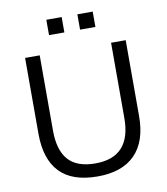

<svg xmlns="http://www.w3.org/2000/svg" viewBox="-96 -972 922 1060"><g transform="rotate(-10 365.0 -441.5)"><path d="M366 9Q223 9 153.5 -64.5Q84 -138 84 -279V-705H166V-283Q166 -173 214.5 -118.5Q263 -64 366 -64Q566 -64 566 -283V-705H648V-279Q648 -138 576 -64.5Q504 9 366 9ZM410 -806V-892H496V-806ZM236 -806V-892H322V-806Z"/></g></svg>

Font: Mulish
Style: Regular
Weight: 400
Designer: Vernon Adams
Foundry: Vernon Adams
Version: Version 3.603; ttfautohint (v1.8.3)